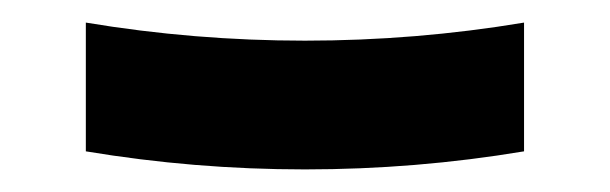

<svg xmlns="http://www.w3.org/2000/svg" viewBox="-20 -417 540 170"><path d="M250 -267Q201 -267 152.5 -271Q104 -275 56 -283V-397Q104 -389 152.5 -385Q201 -381 250 -381Q299 -381 347.5 -385Q396 -389 444 -397V-283Q396 -275 347.5 -271Q299 -267 250 -267Z"/></svg>

Font: Iosevka Heavy
Style: Regular
Weight: 900
Monospace: yes
Designer: Belleve Invis
Foundry: Belleve Invis
Version: Version 32.5.0; ttfautohint (v1.8.4)